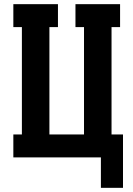

<svg xmlns="http://www.w3.org/2000/svg" viewBox="-20 -755 640 921"><path d="M464 146V0H44V-110H85V-625H44V-735H258V-625H217V-110H383V-625H342V-735H556V-625H515V-110H570V146Z"/></svg>

Font: Iosevka Slab XBdEx
Style: Regular
Weight: 800
Width: 7
Monospace: yes
Designer: Belleve Invis
Foundry: Belleve Invis
Version: Version 11.1.0; ttfautohint (v1.8.3)